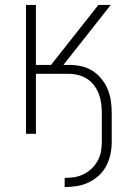

<svg xmlns="http://www.w3.org/2000/svg" viewBox="-20 -540 540 775"><path d="M241 215V178Q261 178 280.5 175Q300 172 318 163Q336 154 350.5 140Q365 126 374.5 108.5Q384 91 387.5 71.5Q391 52 391 32V-83Q391 -103 388.5 -122.5Q386 -142 379 -160.5Q372 -179 360 -195Q348 -211 332 -221.5Q316 -232 296.5 -237Q277 -242 258 -242H125V0H85V-520H125V-278H186L377 -520H427L236 -278H258Q283 -278 307 -273Q331 -268 352 -255Q373 -242 389 -222.5Q405 -203 414.5 -180Q424 -157 427.5 -132.5Q431 -108 431 -83V32Q431 57 426 81.5Q421 106 409.5 128.5Q398 151 379.5 168Q361 185 338.5 196Q316 207 291 211Q266 215 241 215Z"/></svg>

Font: Iosevka SS18 Extralight
Style: Regular
Weight: 200
Monospace: yes
Designer: Belleve Invis
Foundry: Belleve Invis
Version: Version 25.1.1; ttfautohint (v1.8.4)